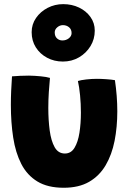

<svg xmlns="http://www.w3.org/2000/svg" viewBox="-20 -877 629 928"><path d="M356.5 -485.5Q370.5 -490 396.8 -493Q423 -496 448.5 -496Q469 -496 494 -494.2Q519 -492.5 535.5 -489.5Q541 -452 544 -414Q547 -376 547 -339Q547 -263 533.8 -196Q520.5 -129 490.5 -78Q460.5 -27 410.8 1.8Q361 30.5 288 30.5Q210.5 30.5 160.8 0.2Q111 -30 83 -84.5Q55 -139 43.8 -212Q32.5 -285 32.5 -370.5Q32.5 -403.5 34 -438.2Q35.5 -473 38 -508Q53 -509.5 76.8 -510.5Q100.5 -511.5 120 -511.5Q148.5 -511 176.8 -508.2Q205 -505.5 221.5 -500.5Q218.5 -470 216 -432.2Q213.5 -394.5 213.5 -355.5Q213.5 -297 220.2 -246.5Q227 -196 244.2 -165.5Q261.5 -135 293.5 -135Q323.5 -135 340.2 -162.8Q357 -190.5 364 -235.5Q371 -280.5 371 -332.5Q371 -375.5 367 -416.5Q363 -457.5 356.5 -485.5ZM284 -579.5Q242 -579.5 207.8 -597.8Q173.5 -616 153.2 -648Q133 -680 133 -721.5Q133 -759.5 154.2 -790.2Q175.5 -821 210.2 -839Q245 -857 285.5 -857Q327.5 -857 362 -840.5Q396.5 -824 417.2 -795Q438 -766 438 -729Q438 -687.5 417.2 -653.8Q396.5 -620 361.8 -599.8Q327 -579.5 284 -579.5ZM281.5 -681.5Q299.5 -681.5 312.8 -692Q326 -702.5 326 -717Q326 -735 313.8 -745.2Q301.5 -755.5 284 -755.5Q269 -755.5 256.8 -745Q244.5 -734.5 244.5 -720.5Q244.5 -701.5 255.5 -691.5Q266.5 -681.5 281.5 -681.5Z"/></svg>

Font: Grandstander ExtraBold
Style: Regular
Weight: 800
Designer: Tyler Finck
Foundry: Etcetera Type Co
Version: Version 1.200; ttfautohint (v1.8.3)